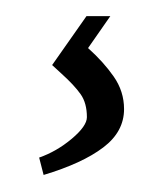

<svg xmlns="http://www.w3.org/2000/svg" viewBox="-20 -21 200 232"><path d="M129.9 110.8Q129.9 89.4 117.4 71.5Q105 53.7 86.4 37.1L113.3 -1.5H84.5L43 57.6L54.2 67.9Q69.8 82 77.4 92.8Q85 103.5 85 120.6Q85 131.3 66.7 146.7Q48.3 162.1 27.3 169.4L32.7 190.4Q79.6 176.3 104.7 157.2Q129.9 138.2 129.9 110.8Z"/></svg>

Font: Neuton ExtraLight
Style: Regular
Weight: 275
Designer: Brian M Zick
Foundry: Brian M Zick
Version: Version 1.560